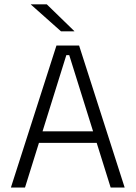

<svg xmlns="http://www.w3.org/2000/svg" viewBox="-20 -844 610 864"><path d="M29 0 234 -639H336L541 0H478L291.5 -596H278.5L92.5 0ZM138.5 -201V-253H431V-201ZM190.5 -824.5 314.5 -704V-703H254.5L119 -823.5V-824.5Z"/></svg>

Font: Anek Bangla Medium Light
Style: Regular
Weight: 300
Version: Version 1.003